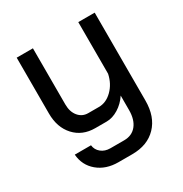

<svg xmlns="http://www.w3.org/2000/svg" viewBox="-164 -625 909 953"><g transform="rotate(-30 290.5 -148.0)"><path d="M73 62H166Q169 89 190 106Q211 123 242 123H321Q366 123 391.5 91.5Q417 60 417 5V-78Q394 -43 360 -22Q326 -1 292 -1H227Q154 -1 109 -50Q64 -99 64 -179V-499H157V-177Q157 -135 178.5 -109Q200 -83 234 -83H295Q337 -83 371.5 -117Q406 -151 417 -203V-499H511V5Q511 97 460 150Q409 203 321 203H242Q171 203 124.5 164Q78 125 73 62Z"/></g></svg>

Font: Bai Jamjuree Medium
Style: Regular
Weight: 500
Version: Version 1.000; ttfautohint (v1.6)